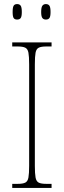

<svg xmlns="http://www.w3.org/2000/svg" viewBox="-20 -922 315 942"><path d="M40 0V-20H67Q92 -20 104 -26Q116 -32 119.5 -51Q123 -70 123 -108V-606Q123 -645 119.5 -663.5Q116 -682 104 -688Q92 -694 67 -694H40V-714H233V-694H207Q182 -694 170 -688Q158 -682 154.5 -663.5Q151 -645 151 -606V-108Q151 -70 154.5 -51Q158 -32 170 -26Q182 -20 207 -20H233V0ZM205 -826Q194 -826 188 -833.5Q182 -841 182 -863Q182 -886 188 -894Q194 -902 205 -902Q217 -902 222.5 -894Q228 -886 228 -863Q228 -841 222.5 -833.5Q217 -826 205 -826ZM64 -826Q52 -826 47 -833.5Q42 -841 42 -863Q42 -886 47 -894Q52 -902 64 -902Q76 -902 81.5 -894Q87 -886 87 -863Q87 -841 81.5 -833.5Q76 -826 64 -826Z"/></svg>

Font: Noto Serif Thai Condensed Thin
Style: Regular
Weight: 100
Width: 3
Designer: Monotype Design Team
Foundry: Monotype Imaging Inc.
Version: Version 2.001; ttfautohint (v1.8.4.7-5d5b)